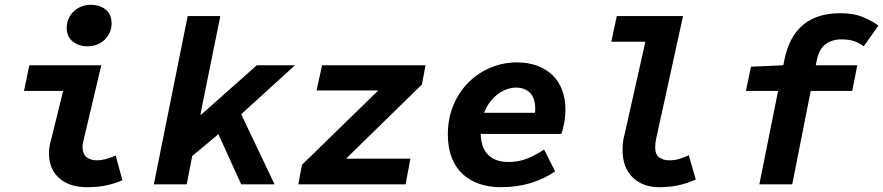

<svg xmlns="http://www.w3.org/2000/svg" viewBox="-20 -768 3680 800"><path d="M342 12Q270 12 227 -25.5Q184 -63 184 -130Q184 -144 186.5 -158.5Q189 -173 194 -190L243 -389H80L102 -496H402L328 -183Q326 -176 325 -170Q324 -164 324 -157Q324 -126 341 -113Q358 -100 384 -100Q402 -100 420.5 -105Q439 -110 462 -120L490 -17Q458 -3 423 4.5Q388 12 342 12ZM344 -575Q310 -575 284 -594.5Q258 -614 258 -653Q258 -672 265.5 -689.5Q273 -707 286.5 -720Q300 -733 318.5 -740.5Q337 -748 358 -748Q396 -748 420.5 -728Q445 -708 445 -670Q445 -650 437 -632.5Q429 -615 415.5 -602Q402 -589 383.5 -582Q365 -575 344 -575Z M621 0 762 -701H898L815 -291H819L1050 -496H1209L985 -292L1124 0H985L890 -209L781 -118L758 0Z M1223 0 1238 -81 1556 -391H1299L1322 -496H1753L1738 -416L1422 -107H1690L1670 0Z M2067 12Q2019 12 1978.5 -1.5Q1938 -15 1908.5 -42Q1879 -69 1862.5 -110.5Q1846 -152 1846 -208Q1846 -275 1869.5 -330.5Q1893 -386 1933 -425.5Q1973 -465 2025 -486.5Q2077 -508 2134 -508Q2182 -508 2220 -493.5Q2258 -479 2283.5 -453.5Q2309 -428 2322.5 -392Q2336 -356 2336 -313Q2336 -282 2330 -252Q2324 -222 2319 -210H1983Q1984 -177 1993 -155Q2002 -133 2018 -119Q2034 -105 2054.5 -99Q2075 -93 2099 -93Q2141 -93 2177 -107.5Q2213 -122 2247 -145L2293 -54Q2249 -23 2191.5 -5.5Q2134 12 2067 12ZM2130 -403Q2112 -403 2093 -396.5Q2074 -390 2056 -377Q2038 -364 2022.5 -344Q2007 -324 1997 -298H2209Q2210 -303 2210 -307Q2210 -311 2210 -316Q2210 -359 2188.5 -381Q2167 -403 2130 -403Z M2726 12Q2659 12 2616.5 -28.5Q2574 -69 2574 -144Q2574 -158 2575.5 -173.5Q2577 -189 2582 -206L2669 -594H2527L2550 -701H2826L2714 -190Q2712 -182 2711 -173Q2710 -164 2710 -153Q2710 -125 2726.5 -112.5Q2743 -100 2768 -100Q2790 -100 2807.5 -105Q2825 -110 2850 -121L2879 -20Q2841 -3 2804.5 4.5Q2768 12 2726 12Z M3144 0 3222 -389H3088L3109 -490L3244 -496L3248 -517Q3287 -713 3481 -713Q3537 -713 3576.5 -696.5Q3616 -680 3640 -661L3579 -575Q3559 -590 3537.5 -597Q3516 -604 3487 -604Q3447 -604 3420 -584Q3393 -564 3383 -516L3379 -496H3552L3531 -389H3358L3281 0Z"/></svg>

Font: Source Code Pro
Style: Bold Italic
Weight: 700
Italic angle: -11°
Monospace: yes
Designer: Paul D. Hunt, Teo Tuominen
Foundry: Adobe Systems Incorporated
Version: Version 1.050;PS 1.000;hotconv 16.6.51;makeotf.lib2.5.65220